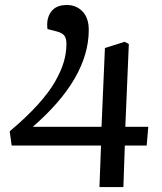

<svg xmlns="http://www.w3.org/2000/svg" viewBox="-20 -588 651 772"><path d="M336.9 -467.8Q336.9 -273.4 111.8 -78.1H388.2L401.9 -395L481 -419.9L498 -411.1L483.9 -78.1H576.2L569.8 -2.9H481.9L476.1 164.1H379.9L386.2 -2.9H26.9L19 -60.1Q85.4 -115.7 131.6 -166.7Q177.7 -217.8 202.1 -261Q226.6 -304.2 236.8 -340.1Q247.1 -376 247.1 -411.1Q247.1 -434.1 238.5 -445.1Q230 -456.1 207 -461.9L170.9 -471.2Q165.5 -512.7 185.1 -540.3Q204.6 -567.9 249 -567.9Q287.1 -567.9 312 -541.7Q336.9 -515.6 336.9 -467.8Z"/></svg>

Font: Literata Book Medium
Style: Italic
Weight: 500
Italic angle: -3°
Designer: Latin by Veronika Burian and Jose Scaglione. Greek by Irene Vlachou. Cyrillic by Vera Evstafieva
Foundry: TypeTogether
Version: Version 1.003;PS 001.003;hotconv 1.0.88;makeotf.lib2.5.64775